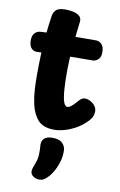

<svg xmlns="http://www.w3.org/2000/svg" viewBox="-106 -743 692 1107"><g transform="rotate(10 240.5 -190.0)"><path d="M112.6 -635.9Q116.1 -659 131.7 -672.5Q147.3 -686 184.8 -686Q210 -686 232.8 -680.7Q255.6 -675.4 268.8 -662.9Q282 -650.4 278.4 -627.1Q272 -574.8 266.1 -519.3Q260.2 -463.8 257.2 -405.4Q254.2 -347 255.8 -285Q257.6 -220.7 263.1 -188.4Q268.6 -156.1 276.6 -145.4Q284.6 -134.8 292.9 -134.8Q301.9 -134.8 313.2 -143.6Q324.4 -152.3 334.8 -163.7Q345.2 -175.1 351.2 -182.1Q357.2 -189.1 365.5 -194.7Q373.8 -200.3 385.4 -200.3Q399.8 -200.3 416 -192Q432.2 -183.7 443.7 -169.4Q455.1 -155.1 455.1 -136.1Q455.1 -129.1 451.2 -112.6Q447.3 -96 423 -72Q396 -45.2 363.2 -27.2Q330.3 -9.2 298.4 -0.6Q266.4 8 240.6 8Q176.7 8 146.1 -25.2Q115.4 -58.3 102.1 -115.4Q92.8 -159.4 90.4 -201.2Q88.1 -243 88.1 -288Q88.1 -349 90.3 -405.8Q92.6 -462.6 98.2 -519.5Q103.8 -576.4 112.6 -635.9ZM64.4 -417Q45.4 -416 31.8 -430.8Q18.2 -445.7 18.2 -476.1Q18.2 -504.8 31.8 -519.1Q45.4 -533.4 64.4 -534.4Q90.4 -536.4 129.1 -537.9Q167.7 -539.4 212.3 -539.9Q256.9 -540.4 303 -540.9Q349.1 -541.4 390.1 -541.4Q407.1 -541.4 421.8 -527.1Q436.6 -512.8 436.8 -479Q436.8 -450.9 421.4 -437.4Q406.1 -424 390.1 -424Q348.1 -424 307.6 -423.5Q267.1 -423 227.3 -422.5Q187.4 -422 146.9 -420.5Q106.4 -419 64.4 -417ZM178 110.1Q176 86.1 191 70.7Q206 55.3 238.9 55.3Q279.6 55.3 297.8 73.4Q316.1 91.4 316.9 116.6Q317.9 150.3 308.2 182.8Q298.4 215.3 283.4 241.4Q268.3 267.6 252 283Q237.6 297 228.4 301.4Q219.2 305.9 204.4 305.9Q186.1 305.9 170.1 295.1Q154 284.3 154 266.2Q154 256.7 157.6 245.8Q161.1 234.9 166.9 220.2Q177.9 192.8 179.3 166.9Q180.8 141.1 178 110.1Z"/></g></svg>

Font: Playpen Sans Thai
Style: Regular
Weight: 400
Designer: Sirin Gunkloy, Laura Meseguer, Veronika Burian, José Scaglione
Foundry: TypeTogether
Version: Version 2.000